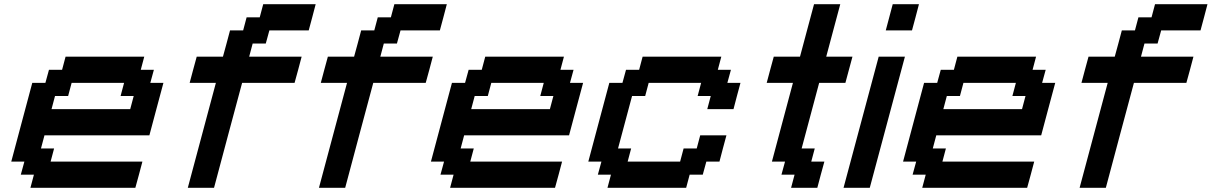

<svg xmlns="http://www.w3.org/2000/svg" viewBox="-20 -895 5774 915"><path d="M125 0H625Q630.9 -21 642.1 -62.5Q653.3 -104 658.7 -125H221.2L237.8 -187.5H175.3L191.9 -250H691.9Q703.1 -292 725.3 -375.2Q747.6 -458.5 758.8 -500H696.3L713.4 -562.5H650.9L667.5 -625H292.5L275.9 -562.5H213.4L196.3 -500H133.8Q117.2 -437.5 83.7 -312.5Q50.3 -187.5 33.7 -125H96.2L79.1 -62.5H141.6ZM600.6 -375H225.6L242.2 -437.5H304.7L321.3 -500H571.3L554.7 -437.5H617.2Z M875 0H1000Q1022 -83 1066.7 -250Q1111.3 -417 1133.8 -500H1383.8Q1389.6 -520.5 1400.9 -562.3Q1412.1 -604 1417.5 -625H1167.5L1184.1 -687.5H1246.6L1263.7 -750H1451.2Q1457 -771 1468 -812.5Q1479 -854 1484.4 -875H1234.4L1217.8 -812.5H1155.3L1138.7 -750H1076.2Q1070.8 -729.5 1059.6 -687.7Q1048.3 -646 1042.5 -625H917.5Q911.6 -604 900.4 -562.3Q889.2 -520.5 883.8 -500H1008.8Q986.8 -417 941.9 -250Q897 -83 875 0Z M1500 0H1625Q1647 -83 1691.7 -250Q1736.3 -417 1758.8 -500H2008.8Q2014.6 -520.5 2025.9 -562.3Q2037.1 -604 2042.5 -625H1792.5L1809.1 -687.5H1871.6L1888.7 -750H2076.2Q2082 -771 2093 -812.5Q2104 -854 2109.4 -875H1859.4L1842.8 -812.5H1780.3L1763.7 -750H1701.2Q1695.8 -729.5 1684.6 -687.7Q1673.3 -646 1667.5 -625H1542.5Q1536.6 -604 1525.4 -562.3Q1514.2 -520.5 1508.8 -500H1633.8Q1611.8 -417 1566.9 -250Q1522 -83 1500 0Z M2125 0H2625Q2630.9 -21 2642.1 -62.5Q2653.3 -104 2658.7 -125H2221.2L2237.8 -187.5H2175.3L2191.9 -250H2691.9Q2703.1 -292 2725.3 -375.2Q2747.6 -458.5 2758.8 -500H2696.3L2713.4 -562.5H2650.9L2667.5 -625H2292.5L2275.9 -562.5H2213.4L2196.3 -500H2133.8Q2117.2 -437.5 2083.7 -312.5Q2050.3 -187.5 2033.7 -125H2096.2L2079.1 -62.5H2141.6ZM2600.6 -375H2225.6L2242.2 -437.5H2304.7L2321.3 -500H2571.3L2554.7 -437.5H2617.2Z M2875 0H3250L3266.6 -62.5H3329.1L3346.2 -125H3408.7Q3414.1 -145.5 3425 -187.3Q3436 -229 3441.9 -250H3316.9L3300.3 -187.5H3237.8L3221.2 -125H2971.2L2987.8 -187.5H2925.3Q2936.5 -229 2958.7 -312.3Q2981 -395.5 2992.2 -437.5H3054.7L3071.3 -500H3321.3L3304.7 -437.5H3367.2L3350.6 -375H3475.6Q3481 -395.5 3491.9 -437.3Q3502.9 -479 3508.8 -500H3446.3L3463.4 -562.5H3400.9L3417.5 -625H3042.5L3025.9 -562.5H2963.4L2946.3 -500H2883.8Q2867.2 -437.5 2833.7 -312.5Q2800.3 -187.5 2783.7 -125H2846.2L2829.1 -62.5H2891.6Z M3750 0H3875Q3880.4 -21 3891.6 -62.5Q3902.8 -104 3908.7 -125H3846.2L3862.8 -187.5H3800.3L3883.8 -500H4008.8Q4014.2 -520.5 4025.6 -562.3Q4037.1 -604 4042.5 -625H3917.5Q3928.7 -667 3950.9 -750Q3973.1 -833 3984.4 -875H3859.4Q3848.1 -833 3825.9 -750Q3803.7 -667 3792.5 -625H3667.5Q3661.6 -604 3650.4 -562.3Q3639.2 -520.5 3633.8 -500H3758.8Q3742.2 -437.5 3708.7 -312.5Q3675.3 -187.5 3658.7 -125H3721.2L3704.1 -62.5H3766.6Z M4000 0H4125Q4152.8 -104 4208.7 -312.3Q4264.6 -520.5 4292.5 -625H4167.5Q4139.6 -520.5 4083.7 -312.3Q4027.8 -104 4000 0ZM4201.2 -750H4326.2Q4332 -771 4343 -812.5Q4354 -854 4359.4 -875H4234.4Q4229 -854 4217.8 -812.5Q4206.5 -771 4201.2 -750Z M4375 0H4875Q4880.9 -21 4892.1 -62.5Q4903.3 -104 4908.7 -125H4471.2L4487.8 -187.5H4425.3L4441.9 -250H4941.9Q4953.1 -292 4975.3 -375.2Q4997.6 -458.5 5008.8 -500H4946.3L4963.4 -562.5H4900.9L4917.5 -625H4542.5L4525.9 -562.5H4463.4L4446.3 -500H4383.8Q4367.2 -437.5 4333.7 -312.5Q4300.3 -187.5 4283.7 -125H4346.2L4329.1 -62.5H4391.6ZM4850.6 -375H4475.6L4492.2 -437.5H4554.7L4571.3 -500H4821.3L4804.7 -437.5H4867.2Z M5125 0H5250Q5272 -83 5316.7 -250Q5361.3 -417 5383.8 -500H5633.8Q5639.6 -520.5 5650.9 -562.3Q5662.1 -604 5667.5 -625H5417.5L5434.1 -687.5H5496.6L5513.7 -750H5701.2Q5707 -771 5718 -812.5Q5729 -854 5734.4 -875H5484.4L5467.8 -812.5H5405.3L5388.7 -750H5326.2Q5320.8 -729.5 5309.6 -687.7Q5298.3 -646 5292.5 -625H5167.5Q5161.6 -604 5150.4 -562.3Q5139.2 -520.5 5133.8 -500H5258.8Q5236.8 -417 5191.9 -250Q5147 -83 5125 0Z"/></svg>

Font: Faithful 32x
Style: Oblique
Weight: 400
Foundry: Faithful Resource Pack
Version: Version 1.0; January 27, 2023